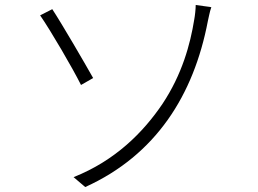

<svg xmlns="http://www.w3.org/2000/svg" viewBox="-20 -738 1040 775"><path d="M324 17C609 -112 762 -354 819 -653C822 -664 826 -690 833 -709L770 -718C770 -703 767 -674 764 -659C748 -559 715 -438 636 -319C559 -205 446 -90 277 -23ZM142 -676C185 -614 273 -463 307 -395L356 -423C321 -485 231 -640 191 -701Z"/></svg>

Font: Spoqa Han Sans Neo Light
Style: Regular
Weight: 300
Designer: [Spoqa Han Sans Neo] Dong-huui Kim ___ Younghwa Kang ___ Yujin Lee ___ [Noto Sans] Ryoko NISHIZUKA ____ (kana & ideograp
Foundry: Spoqa (http://www.spoqa-han-sans.com)
Version: Version 1.100;hotconv 1.0.109;makeotfexe 2.5.65596